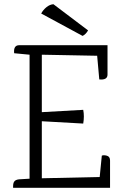

<svg xmlns="http://www.w3.org/2000/svg" viewBox="-20 -889 587 909"><path d="M371 -719 175 -825Q184 -842 200 -855Q216 -868 233 -869L397 -745Q386 -726 371 -719ZM501 -129V0H42V-8Q42 -30 55 -36Q61 -39 70 -40L120 -43V-630L47 -637Q43 -675 71 -675H489V-536Q489 -509 450 -513L440 -625L178 -630V-358L374 -369Q380 -339 374 -304L178 -315V-45L452 -51L462 -152Q470 -156 485.5 -152Q501 -148 501 -129Z"/></svg>

Font: Karma Light
Style: Regular
Weight: 300
Designer: Joana Correia
Foundry: Indian Type Foundry
Version: Version 1.202;PS 1.0;hotconv 1.0.78;makeotf.lib2.5.61930; tt